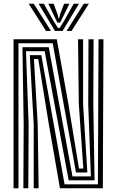

<svg xmlns="http://www.w3.org/2000/svg" viewBox="-20 -1011 628 1031"><path d="M52.8 0V-800H285L347.2 -452.5L404 -106.2H427.5L403.2 -452.2L399 -800H426.2V-452.2L449 -85H388L263 -778.8H79.2V0ZM105.5 0 107.2 -342.8 100.5 -757.5H241.8L369.2 -63.8H468L453.8 -452.2L455.2 -800H482.5L481 -452.2L487.8 -42.5H348.8L219.8 -736.2H119.5L133.8 -342.8L132 0ZM161 0V-342.8L140 -715H201.8L326.8 -21.2H505.8L509 -800H535.5L532.2 0H302L241.8 -345.8L185.5 -693.8H162.2L182.5 -342.8L187.5 0ZM134 -990.8H161.5L253.8 -844.8H227.2ZM187.2 -990.8H215.5L268.2 -897.2L291.2 -860.8H300.2L323 -897L375.8 -990.8H404L316 -844.8H275.2ZM239.5 -990.8H268L289.5 -933.2L293.5 -913.8H297.8L302 -933.2L324.2 -990.8H352.5L317.5 -919L303.2 -889.5H288.2L274 -919ZM429.8 -990.8H457.2L364.2 -844.8H337.5Z"/></svg>

Font: Big Shoulders Inline Text Thin ExtraBold
Style: Regular
Weight: 800
Version: Version 2.002